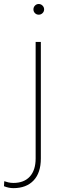

<svg xmlns="http://www.w3.org/2000/svg" viewBox="-90 -741 327 974"><path d="M79.6 -693.4Q79.6 -704.6 87.4 -712.6Q95.2 -720.7 106.4 -720.7Q117.7 -720.7 125.7 -712.6Q133.8 -704.6 133.8 -693.4Q133.8 -682.1 125.7 -674.3Q117.7 -666.5 106.4 -666.5Q95.2 -666.5 87.4 -674.3Q79.6 -682.1 79.6 -693.4ZM90.8 -528.3H117.2V63Q117.2 135.7 80.3 174.6Q43.5 213.4 -22 213.4Q-45.9 213.4 -69.8 203.6L-68.4 178.2Q-60.5 181.2 -48.1 184.1Q-35.6 187 -22 187Q32.2 187 61.5 154.5Q90.8 122.1 90.8 63Z"/></svg>

Font: Vazirmatn RD Thin
Style: Regular
Weight: 100
Designer: Saber Rastikerdar
Foundry: Saber Rastikerdar
Version: Version 32.102